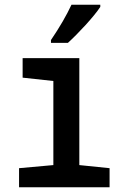

<svg xmlns="http://www.w3.org/2000/svg" viewBox="-20 -786 540 806"><path d="M194 -618V-606H265C308 -645 375 -717 401 -757V-766H280C259 -721 230 -671 194 -618ZM60 0H440V-80L313 -93V-542H75V-460L204 -446V-93L60 -80Z"/></svg>

Font: Noto Sans Mono ExtraCondensed SemiBold
Style: Regular
Weight: 600
Width: 2
Designer: Monotype Design Team
Foundry: Monotype Imaging Inc.
Version: Version 2.014